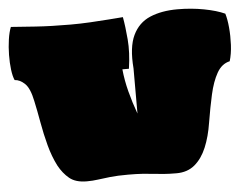

<svg xmlns="http://www.w3.org/2000/svg" viewBox="-52 -792 1134 876"><g transform="rotate(-5 515.0 -354.0)"><path d="M311 19Q260 19 231.5 -4.5Q203 -28 183 -65Q161 -108 147 -160.5Q133 -213 123.5 -267Q114 -321 104 -367Q92 -426 69.5 -447.5Q47 -469 23 -470Q15 -487 11 -518.5Q7 -550 7.5 -586.5Q8 -623 13 -657Q18 -691 27 -713Q67 -710 138.5 -705Q210 -700 299 -700Q344 -700 389.5 -702.5Q435 -705 474.5 -708Q514 -711 540 -713Q548 -670 553 -610Q558 -550 547 -476H517Q522 -425 535.5 -373Q549 -321 568 -269V-476Q560 -573 586 -627.5Q612 -682 665 -704.5Q718 -727 791 -727Q854 -727 912 -716Q970 -705 1007 -688Q1015 -662 1018.5 -623.5Q1022 -585 1020 -544Q1018 -503 1008 -470Q971 -462 949 -423Q927 -384 914 -325.5Q901 -267 890 -200Q880 -136 859.5 -87Q839 -38 805.5 -10Q772 18 722 18Q688 18 663.5 16Q639 14 617 11.5Q595 9 568 7Q541 5 501 5Q452 5 419.5 8.5Q387 12 362.5 15.5Q338 19 311 19Z"/></g></svg>

Font: Oi
Style: Regular
Weight: 400
Designer: Kostas Bartsokas, Mohamad Dakak
Foundry: Foundry5
Version: Version 4.000